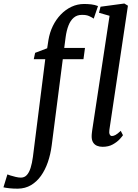

<svg xmlns="http://www.w3.org/2000/svg" viewBox="-132 -838 796 1109"><path d="M147.8 -606.9Q154.9 -650.1 173.2 -687.8Q191.6 -725.5 219.1 -754.1Q246.6 -782.7 281 -798.9Q315.5 -815 354 -815Q373.8 -815 394.5 -812.8Q415.2 -810.5 434.1 -803L409.3 -730.4Q399.9 -737.4 383 -745Q366.2 -752.7 340.4 -752Q312.7 -752 293.8 -735.8Q274.9 -719.6 263.6 -690.7Q252.3 -661.8 247.1 -623.3L239 -561.2H358.9L350.1 -496.2H230.7L166.7 1.2Q160.1 53.1 144.5 98.4Q128.9 143.6 104.6 177.7Q80.3 211.7 47.1 231.4Q13.9 251 -28.2 251.7Q-52.8 252.1 -76.8 249.5Q-100.9 246.9 -112.1 243.9L-89.3 169.4Q-86.2 170.9 -72.4 175.4Q-58.5 179.9 -41.3 183.9Q-24.1 187.9 -11.6 187.9Q9.2 187.9 22.7 173.3Q36.2 158.8 44.7 131.9Q53.2 105 58.1 68.3L129.4 -496.2H63.1L70.9 -532.8L140.5 -559.2ZM499.8 -87.9Q497.3 -70.9 501.7 -61.6Q506.1 -52.4 514.6 -52.4Q523.9 -52.4 535.3 -58.5Q546.8 -64.6 565.3 -82.3L578.3 -57.1Q573.8 -49.9 559.1 -33.8Q544.3 -17.7 519.7 -3.9Q495.1 10 460.4 10Q442.7 10 428.1 3.9Q413.6 -2.3 405.3 -16.1Q397 -29.9 397.4 -52.1Q397.4 -56.3 397.9 -62.7Q398.5 -69 399.3 -75.6Q400.2 -82.2 400.7 -86.4L500.8 -746.7L439.8 -764.2L448.7 -799.2L586.2 -817.7L606.9 -805.1Z"/></svg>

Font: Merriweather Light
Style: Italic
Weight: 300
Italic angle: -7.8°
Designer: Eben Sorkin
Foundry: Eben Sorkin
Version: Version 2.101